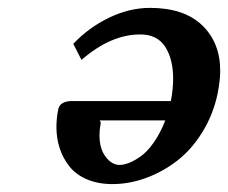

<svg xmlns="http://www.w3.org/2000/svg" viewBox="-20 -460 582 490"><path d="M401.9 -152.8H238.8Q235.4 -152.8 234.6 -152.6Q233.9 -152.3 234.9 -151.6Q235.8 -150.9 236.6 -148.7Q237.3 -146.5 236.8 -144Q233.9 -129.4 233.9 -115.2Q233.9 -80.1 249.8 -59.6Q265.6 -39.1 285.2 -39.1Q295.4 -39.1 308.3 -43.9Q321.3 -48.8 337.9 -60.1Q354.5 -71.3 371.6 -95.2Q388.7 -119.1 401.9 -152.8ZM188 -307.1 167 -348.1Q206.1 -389.6 258.3 -414.8Q310.5 -439.9 362.8 -439.9Q449.2 -439.9 495.6 -395.8Q542 -351.6 542 -278.8Q542 -255.4 535.2 -220.2Q523.9 -167 496.3 -122.6Q468.8 -78.1 432.1 -49.8Q395.5 -21.5 352.8 -5.9Q310.1 9.8 267.1 9.8Q230 9.8 201.7 -2.4Q173.3 -14.6 156.7 -35.9Q140.1 -57.1 132.1 -82.3Q124 -107.4 124 -136.2Q124 -158.7 128.9 -182.1Q133.8 -202.1 164.1 -202.1H416Q421.9 -231.9 421.9 -258.8Q421.9 -309.1 401.6 -340.6Q381.3 -372.1 337.9 -372.1Q262.7 -372.1 188 -307.1Z"/></svg>

Font: Linear Smooth
Style: Bold Italic
Weight: 700
Designer: Philipp H. Poll, Flanker
Foundry: Philipp H. Poll, reworked by Flanker
Version: Version 1.061 | FøM Fix